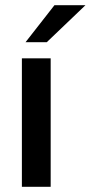

<svg xmlns="http://www.w3.org/2000/svg" viewBox="-20 -717 348 737"><path d="M64 0V-493H174.5V0ZM78 -555 189 -697H308L159.5 -555Z"/></svg>

Font: HK Grotesk SemiBold
Style: Regular
Weight: 600
Designer: Alfredo Marco Pradil
Foundry: Hanken Design Co.
Version: Version 3.001;FEAKit 1.0